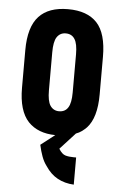

<svg xmlns="http://www.w3.org/2000/svg" viewBox="-54 -574 517 825"><g transform="rotate(5 205.0 -161.5)"><path d="M38.1 -182.6V-344.7Q38.1 -445.3 81.1 -491.2Q123 -536.1 206.1 -536.1Q289.1 -536.1 331.1 -491.2Q373 -446.3 373 -344.7V-182.6Q373 -82 331.1 -37.1Q321.3 -27.3 310.5 -19.5Q299.8 -11.7 286.1 -6.8L220.7 64.5Q234.4 86.9 249.5 91.3Q264.6 95.7 285.2 95.7Q292 95.7 295.9 95.7V212.9Q256.8 210.9 226.1 194.3Q195.3 177.7 172.9 143.6Q160.2 127 151.9 104.5Q143.6 82 137.7 54.7L198.2 7.8Q123 6.8 81.1 -37.1Q38.1 -83 38.1 -182.6ZM256.8 -181.6V-345.7Q256.8 -391.6 244.1 -411.1Q231.4 -431.6 205.1 -431.6Q180.7 -431.6 167 -411.1Q154.3 -391.6 154.3 -345.7V-181.6Q154.3 -135.7 167 -116.2Q180.7 -95.7 205.1 -95.7Q231.4 -95.7 244.1 -116.2Q256.8 -135.7 256.8 -181.6Z"/></g></svg>

Font: Dinish Condensed
Style: Bold
Weight: 700
Width: 3
Designer: Bert Driehuis
Foundry: Playbeing
Version: Version 3.006; git-39231f3c-release